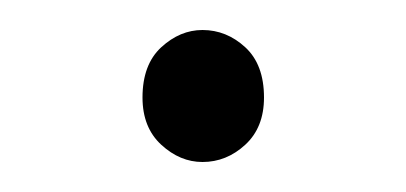

<svg xmlns="http://www.w3.org/2000/svg" viewBox="-20 -95 271 128"><path d="M115 13Q100 13 87.5 1.5Q75 -10 75 -30Q75 -52 87.5 -63.5Q100 -75 115 -75Q131 -75 143.5 -63.5Q156 -52 156 -30Q156 -10 143.5 1.5Q131 13 115 13Z"/></svg>

Font: Noto Sans SC Thin
Style: Regular
Weight: 100
Designer: Ryoko NISHIZUKA 西塚涼子 (kana, bopomofo & ideographs); Paul D. Hunt (Latin, Greek & Cyrillic); Sandoll Communications 산돌커뮤니
Foundry: Adobe
Version: Version 2.004-H2;hotconv 1.0.118;makeotfexe 2.5.65603